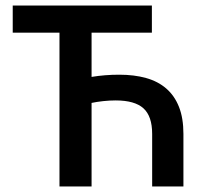

<svg xmlns="http://www.w3.org/2000/svg" viewBox="-20 -674 747 694"><path d="M195 0V-556H26V-654H529V-556H311V-396Q335 -400 360 -402Q385 -404 411 -404Q465 -404 508 -392Q551 -380 581 -354Q611 -328 627 -287.5Q643 -247 643 -190V0H530V-190Q530 -254 498.5 -282.5Q467 -311 398 -311Q376 -311 353 -308.5Q330 -306 311 -302V0Z"/></svg>

Font: CV Source Sans Light
Style: Bold
Weight: 600
Designer: Paul D. Hunt
Foundry: Adobe Systems Incorporated
Version: Version 3.001